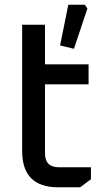

<svg xmlns="http://www.w3.org/2000/svg" viewBox="-20 -795 442 815"><path d="M74 -154V-690H171V-522H356V-437H171V-144Q171 -85 230 -85H366V-34L320 0H227Q74 0 74 -154ZM235 -602 270 -775H340L351 -759L294 -588Z"/></svg>

Font: Oxanium Medium
Style: Regular
Weight: 500
Designer: Severin Meyer
Version: Version 1.001